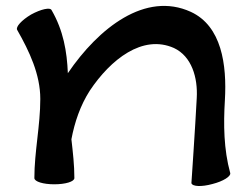

<svg xmlns="http://www.w3.org/2000/svg" viewBox="-20 -601 845 648"><path d="M38 -500C79 -428 116 -350 116 -267C116 -177 96 -89 96 0C96 12 126 21 163 21C201 21 231 12 231 0C231 -44 226 -87 221 -131C232 -189 251 -245 283 -295C353 -400 461 -486 567 -439C627 -411 648 -339 644 -270C639 -173 626 18 626 17C629 29 661 30 697 20C733 11 760 -6 757 -17C735 -97 734 -181 739 -263C746 -383 728 -513 624 -561C471 -631 313 -507 209 -354C206 -427 194 -498 154 -567C149 -577 118 -570 85 -552C53 -533 32 -510 38 -500Z"/></svg>

Font: Nupuram Expanded Bold
Style: Regular
Weight: 700
Width: 7
Designer: Santhosh Thottingal (santhosh.thottingal@gmail.com)
Foundry: SMC
Version: Version 1.000